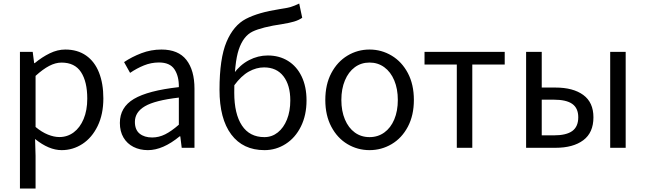

<svg xmlns="http://www.w3.org/2000/svg" viewBox="-20 -836 3652 1086"><path d="M165 -542.6 173.2 -478.8H176.2Q217.8 -513.2 261.6 -534.5Q305.4 -555.8 349 -555.8Q418.4 -555.8 466.9 -521.9Q515.4 -488 540 -425.7Q564.6 -363.4 564.6 -279.6Q564.6 -189.6 532.3 -123.2Q500 -56.8 446.2 -21.8Q392.4 13.2 328.8 13.2Q256.6 13.2 178.4 -49.8L181.2 45.6V230.2H92.8V-542.6ZM473.6 -278.2Q473.6 -374 438.3 -428Q403 -482 328 -482Q294.2 -482 258.4 -463.3Q222.6 -444.6 181.2 -406.8V-117.8Q216.4 -88.6 251 -74.7Q285.6 -60.8 315.6 -60.8Q361.2 -60.8 396.8 -87.3Q432.4 -113.8 453 -162.9Q473.6 -212 473.6 -278.2Z M658 -140.6Q658 -229.2 737.4 -276.4Q816.8 -323.6 991.6 -343.2Q992.6 -404.8 966.9 -443.7Q941.2 -482.6 879.2 -482.6Q835 -482.6 794.3 -466.1Q753.6 -449.6 715.8 -423.8L681.8 -484.8Q725.8 -514.4 779.9 -535.1Q834 -555.8 893.2 -555.8Q988.4 -555.8 1034.2 -497.3Q1080 -438.8 1080 -334.2V0H1007.8L999.8 -65H996.4Q901.4 13.2 816.6 13.2Q771.2 13.2 735.1 -5Q699 -23.2 678.5 -57.9Q658 -92.6 658 -140.6ZM991.6 -130.6V-284Q856.6 -268.4 799.8 -235.1Q743 -201.8 743 -146.6Q743 -101.8 769.8 -80.1Q796.6 -58.4 840.8 -58.4Q878.6 -58.4 914.2 -76.2Q949.8 -94 991.6 -130.6Z M1221.6 -328.2Q1221.6 -505.2 1261.2 -598.9Q1300.8 -692.6 1371 -729.2Q1441.2 -765.8 1560.6 -784.2Q1603.6 -790.4 1624.8 -796.7Q1646 -803 1672.4 -816L1689.4 -735.4Q1669.2 -721.6 1642.9 -713.9Q1616.6 -706.2 1579.2 -700.2Q1461 -682.8 1408.7 -657.5Q1356.4 -632.2 1330.7 -556.4Q1305 -480.6 1305 -311.6Q1305 -191.6 1348.5 -126Q1392 -60.4 1475.4 -60.4Q1518 -60.4 1551.2 -86.8Q1584.4 -113.2 1603.2 -160.1Q1622 -207 1622 -268Q1622 -354.4 1583.3 -404.6Q1544.6 -454.8 1473.4 -454.8Q1430 -454.8 1387.4 -431.1Q1344.8 -407.4 1304.2 -352.4L1301 -418.8Q1337.8 -469.4 1388.5 -495.8Q1439.2 -522.2 1494.8 -522.2Q1559.6 -522.2 1609.2 -491.4Q1658.8 -460.6 1686.3 -403.2Q1713.8 -345.8 1713.8 -268Q1713.8 -184.6 1682.1 -120.6Q1650.4 -56.6 1595.7 -21.7Q1541 13.2 1476 13.2Q1354.4 13.2 1288 -75.5Q1221.6 -164.2 1221.6 -328.2Z M1820 -270.6Q1820 -358.4 1854.1 -422.7Q1888.2 -487 1945.4 -521.4Q2002.6 -555.8 2070.2 -555.8Q2137.6 -555.8 2195.2 -521.4Q2252.8 -487 2286.9 -422.7Q2321 -358.4 2321 -270.6Q2321 -183.6 2286.9 -119.2Q2252.8 -54.8 2195.2 -20.8Q2137.6 13.2 2070.2 13.2Q2002.6 13.2 1945.4 -20.8Q1888.2 -54.8 1854.1 -119.2Q1820 -183.6 1820 -270.6ZM2230.2 -270.6Q2230.2 -333 2210.1 -381.1Q2190 -429.2 2153.7 -455.7Q2117.4 -482.2 2070.2 -482.2Q2022.8 -482.2 1986.9 -455.7Q1951 -429.2 1930.9 -381.1Q1910.8 -333 1910.8 -270.6Q1910.8 -208.2 1930.9 -160.4Q1951 -112.6 1986.9 -86.5Q2022.8 -60.4 2070.2 -60.4Q2117.4 -60.4 2153.7 -86.5Q2190 -112.6 2210.1 -160.4Q2230.2 -208.2 2230.2 -270.6Z M2381.2 -470.8V-542.6H2834.8V-470.8H2651.4V0H2563.8V-470.8Z M3044.2 -542.6V-340.8H3121.8Q3221.8 -340.8 3279.2 -298.8Q3336.6 -256.8 3336.6 -172.4Q3336.6 -85.8 3279.3 -42.9Q3222 0 3121.8 0H2955.8V-542.6ZM3250.8 -172.6Q3250.8 -224.2 3217 -248.2Q3183.2 -272.2 3112.4 -272.2H3044.2V-70.4H3112.4Q3183.4 -70.4 3217.1 -95.1Q3250.8 -119.8 3250.8 -172.6ZM3519 -542.6V0H3431.4V-542.6Z"/></svg>

Font: 寒蝉端黑体 Light
Style: Regular
Weight: 300
Designer: ChillDuanSans {Warren2060}; 
Source Han Sans {Ryoko NISHIZUKA 西塚涼子 (kana, bopomofo & ideographs); Paul D. Hunt (Latin, G
Foundry: ChillType&Adobe
Version: Version 1.300;Glyphs 3.3 (3306)